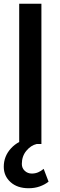

<svg xmlns="http://www.w3.org/2000/svg" viewBox="-25 -765 317 1020"><path d="M77 0H195V-745H77ZM127 235Q159 235 186 225.5Q213 216 233 200L207 132Q193 144 177.5 150.5Q162 157 144 157Q122 157 106.5 142.5Q91 128 91 106Q91 65 115 36Q139 7 170 0V-33H140Q72 -19 33.5 23Q-5 65 -5 121Q-5 170 31 202.5Q67 235 127 235Z"/></svg>

Font: Custom Plus Jakarta Sans SemiBold
Style: Regular
Weight: 600
Designer: Gumpita Rahayu & FullSphere
Foundry: Tokotype & FullSphere
Version: Version 1.001;hotconv 1.0.117;makeotfexe 2.5.65602